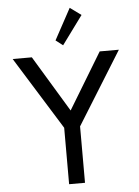

<svg xmlns="http://www.w3.org/2000/svg" viewBox="-69 -1170 884 1222"><g transform="rotate(-5 373.0 -559.0)"><path d="M322 0V-360.5L33.5 -825H156L372.5 -466.5L589.5 -825H712L423.5 -360.5V0ZM361 -884 315.5 -919 423.5 -1118 494.5 -1066Z"/></g></svg>

Font: Spartan Thin Medium
Style: Regular
Weight: 500
Version: Version 1.004